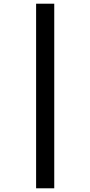

<svg xmlns="http://www.w3.org/2000/svg" viewBox="-20 -784 488 1037"><path d="M175 -764H273V233H175Z"/></svg>

Font: Noto Sans Hebrew Condensed SemiBold
Style: Regular
Weight: 600
Width: 3
Designer: Monotype Design Team
Foundry: Monotype Imaging Inc.
Version: Version 2.004; ttfautohint (v1.8.4.7-5d5b)